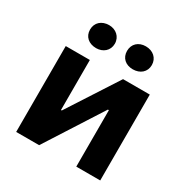

<svg xmlns="http://www.w3.org/2000/svg" viewBox="-166 -868 976 1007"><g transform="rotate(30 321.5 -364.5)"><path d="M432 -590C476 -590 508 -617 508 -659C508 -701 476 -729 432 -729C388 -729 358 -701 358 -659C358 -617 388 -590 432 -590ZM210 -590C251 -590 284 -617 284 -659C284 -701 251 -729 210 -729C165 -729 134 -701 134 -659C134 -617 165 -590 210 -590ZM67 0H206L425 -342H431V0H576V-520H414L218 -217H213V-520H67Z"/></g></svg>

Font: Fixel Display Bold
Style: Bold
Weight: 700
Designer: AlfaBravo + MacPaw
Foundry: Kyrylo Tkachov, Marchela Mozhyna, Serhii Makarenko, Maria Weinstein, Zakhar Kryvoshyya
Version: Version 1.211